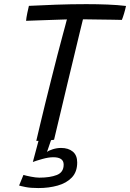

<svg xmlns="http://www.w3.org/2000/svg" viewBox="-20 -690 644 950"><path d="M170 240.5Q131 240.5 106.5 235.5Q82 230.5 74.5 228L96 175.5Q109 179.5 133.2 184.2Q157.5 189 175 189Q227.5 189 261.2 175.8Q295 162.5 295 124.5Q295 88 243.5 88Q220 88 189 96.8Q158 105.5 142.5 111.5L170.5 7Q164 7 159.5 7Q166.5 -23 178 -71.2Q189.5 -119.5 203.8 -178Q218 -236.5 233.8 -298.2Q249.5 -360 264.2 -417.8Q279 -475.5 291.5 -521Q297.5 -543 302.5 -561.5Q307.5 -580 311 -594Q283.5 -593 245.2 -591.8Q207 -590.5 169.8 -589.2Q132.5 -588 109 -587Q110 -600.5 115 -625.2Q120 -650 123 -661Q181 -664 256.2 -666.8Q331.5 -669.5 407 -669.5Q461 -669.5 511.8 -667.5Q562.5 -665.5 603.5 -660.5Q599.5 -642 593.8 -622.8Q588 -603.5 583 -591.5Q569 -592 534 -592.5Q499 -593 459.5 -593.5Q420 -594 390.5 -594.5Q385 -573 373.2 -523.8Q361.5 -474.5 346 -410.5Q330.5 -346.5 314.2 -278.8Q298 -211 283.8 -150.8Q269.5 -90.5 259.5 -49.2Q249.5 -8 247.5 1.5Q241.5 2.5 232.5 3.5L212.5 62Q220.5 55 241 48.5Q261.5 42 282 42Q318 42 340 60Q362 78 362 114Q362 160.5 335.5 188.2Q309 216 265.2 228.2Q221.5 240.5 170 240.5Z"/></svg>

Font: Grandstander Light
Style: Italic
Weight: 300
Italic angle: -15°
Designer: Tyler Finck
Foundry: Etcetera Type Co
Version: Version 1.200; ttfautohint (v1.8.3)